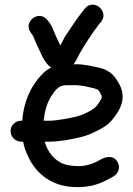

<svg xmlns="http://www.w3.org/2000/svg" viewBox="-20 -800 566 816"><path d="M111.7 -660.1C115.9 -654.6 119.4 -650 121.1 -646C130.3 -625.3 138.6 -603.9 149.6 -581.8C157.2 -566.6 165.1 -543.6 184.8 -523.8C196.8 -511.8 224 -488.4 261.4 -503.8C294.9 -517.2 305.1 -547.3 316 -568.1C340.3 -611.7 369.9 -655.8 399.6 -695.5L409.2 -707C445.7 -750.8 378.8 -809.6 340.5 -763.6L330.5 -750.6C305.7 -720.7 280.5 -679.9 259.4 -649.2C251 -636.9 244.6 -621.1 236.6 -606.4C223.7 -632.2 213.5 -654.5 203.1 -680.4C197.1 -695 189.5 -705.2 181.6 -714.5C146 -761 75 -707.3 111.7 -660.1ZM165.3 -287C170.4 -330.3 180.3 -364.1 198 -391.4C216.5 -420 230.2 -438 264 -438H301.3C310.6 -437.5 324.3 -436.2 337.6 -434.4C369.1 -427.5 394.6 -422.2 398.7 -416.4C406.5 -405.6 410 -397.7 410.7 -394.9C413.6 -383.6 414.4 -387.4 405.4 -371.6C394.4 -353.2 387 -342.9 372.2 -334.5C349.7 -320.4 333.1 -312.9 303.6 -304.2C278.6 -298.2 219.7 -287 192 -287ZM70 -198H78.3C82.2 -177.2 89 -156.3 98.4 -137.4C132.5 -60.7 205 -0.8 316.5 -5C358.3 -5.2 392.4 -14.9 423.2 -29.6C438.4 -37.6 446.3 -41.7 452.7 -44.9L462.3 -50.2C478.1 -59.3 493.9 -83 480.9 -109.2C461.6 -147.7 418.5 -128.7 409.8 -123.2C386.8 -108.9 352.2 -94 316 -94C291.4 -94 265 -97.3 247.6 -104.1C210.6 -120.5 183.4 -151.4 169.8 -198H192C211.4 -198 233.3 -200.1 260.2 -204.4C305.3 -212.6 341.2 -218.9 379 -237.5C404.9 -249.8 435.8 -264.7 457.5 -291.3C472 -309.5 493.5 -337.8 499.6 -370.6C506.8 -413.5 487.9 -443.7 471.5 -467.2C455.8 -489.9 432.6 -504.8 404.6 -511.4C372.6 -518.5 339 -527 303 -527H264C218.1 -527 182.5 -510.4 156.7 -482C112.9 -435.8 80.4 -370.3 74.8 -287H70C47 -287 25 -269 25 -243C25 -218.2 45.2 -198 70 -198Z"/></svg>

Font: Just Breathe
Style: Bd
Weight: 400
Foundry: Cannot Into Space Fonts
Version: Version 0.72